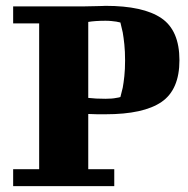

<svg xmlns="http://www.w3.org/2000/svg" viewBox="-20 -637 644 657"><path d="M261 -615Q272 -615 285 -615.5Q298 -616 309.5 -616Q321 -616 329.5 -616.5Q338 -617 341 -617Q470 -617 532 -575Q594 -533 594 -431Q594 -330 532.5 -288Q471 -246 341 -246H313Q298 -246 282 -247V-58H371V0H25V-58H114V-557H25V-615ZM341 -566Q324 -566 309 -565Q294 -564 282 -562V-302Q307 -299 341 -299Q364 -299 378 -302Q386 -303 392 -305Q396 -319 400 -337Q403 -353 405.5 -376.5Q408 -400 408 -430Q408 -461 405.5 -485Q403 -509 400 -526Q396 -545 392 -560Q386 -561 378 -563Q371 -564 361.5 -565Q352 -566 341 -566Z"/></svg>

Font: Bigshot One
Style: Regular
Weight: 400
Designer: Gesine Todt
Foundry: Gesine Todt
Version: Version 1.001